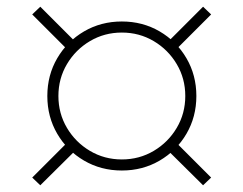

<svg xmlns="http://www.w3.org/2000/svg" viewBox="-20 -651 725 572"><path d="M343 -143Q281 -143 230.5 -172.5Q180 -202 150.5 -252.5Q121 -303 121 -365Q121 -427 150.5 -477.5Q180 -528 230.5 -557.5Q281 -587 343 -587Q405 -587 455.5 -557.5Q506 -528 535.5 -477.5Q565 -427 565 -365Q565 -303 535.5 -252.5Q506 -202 455.5 -172.5Q405 -143 343 -143ZM343 -176Q395 -176 438 -201.5Q481 -227 506.5 -270Q532 -313 532 -365Q532 -417 506.5 -460Q481 -503 438 -528.5Q395 -554 343 -554Q291 -554 248 -528.5Q205 -503 179.5 -460Q154 -417 154 -365Q154 -313 179.5 -270Q205 -227 248 -201.5Q291 -176 343 -176ZM100 -99 76 -122 184 -230 208 -206ZM585 -99 477 -206 501 -230 609 -122ZM184 -500 76 -608 100 -631 208 -523ZM501 -500 477 -523 585 -631 609 -608Z"/></svg>

Font: M PLUS 2 ExtraLight
Style: Regular
Weight: 250
Designer: Coji Morishita
Foundry: UNDERFOREST DESIGN
Version: Version 1.001